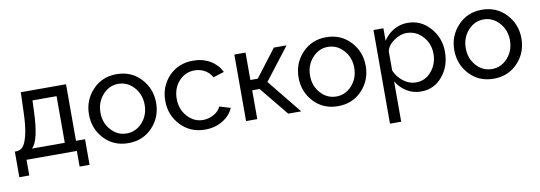

<svg xmlns="http://www.w3.org/2000/svg" viewBox="-57 -901 4171 1484"><g transform="rotate(-10 2028.5 -159.0)"><path d="M13 123V-78H24Q55 -78 76.5 -101Q98 -124 114 -191Q130 -258 133 -371L138 -522H493V-78H564V123H486V0H91V123ZM147 -78H405V-444H216L213 -363Q205 -128 147 -78Z M890 -531Q1005 -531 1079.5 -451.5Q1154 -372 1154 -260Q1154 -148 1079.5 -69Q1005 10 890 10Q775 10 701 -69Q627 -148 627 -260Q627 -372 701.5 -451.5Q776 -531 890 -531ZM1064 -261Q1064 -342 1013 -398.5Q962 -455 890 -455Q819 -455 768 -398Q717 -341 717 -259Q717 -178 767.5 -122Q818 -66 890 -66Q962 -66 1013 -122.5Q1064 -179 1064 -261Z M1492 10Q1377 10 1301.5 -69.5Q1226 -149 1226 -262Q1226 -375 1300 -453Q1374 -531 1491 -531Q1567 -531 1624.5 -497Q1682 -463 1711 -404L1625 -377Q1605 -414 1569 -434.5Q1533 -455 1489 -455Q1416 -455 1366 -400Q1316 -345 1316 -262Q1316 -180 1367 -123Q1418 -66 1490 -66Q1535 -66 1576 -90Q1617 -114 1629 -147L1715 -121Q1691 -63 1630.5 -26.5Q1570 10 1492 10Z M1814 0V-522H1902V-307H1960L2124 -522H2224L2029 -269L2247 0H2145L1960 -226H1902V0Z M2535 -531Q2650 -531 2724.5 -451.5Q2799 -372 2799 -260Q2799 -148 2724.5 -69Q2650 10 2535 10Q2420 10 2346 -69Q2272 -148 2272 -260Q2272 -372 2346.5 -451.5Q2421 -531 2535 -531ZM2709 -261Q2709 -342 2658 -398.5Q2607 -455 2535 -455Q2464 -455 2413 -398Q2362 -341 2362 -259Q2362 -178 2412.5 -122Q2463 -66 2535 -66Q2607 -66 2658 -122.5Q2709 -179 2709 -261Z M2994 -103V213H2906V-522H2984V-424Q3015 -473 3065.5 -502Q3116 -531 3174 -531Q3279 -531 3350 -450.5Q3421 -370 3421 -261Q3421 -147 3355 -68.5Q3289 10 3187 10Q3125 10 3075 -21Q3025 -52 2994 -103ZM3331 -261Q3331 -341 3279 -398Q3227 -455 3152 -455Q3103 -455 3053 -420Q3003 -385 2994 -338V-189Q3016 -136 3062 -101Q3108 -66 3160 -66Q3235 -66 3283 -124.5Q3331 -183 3331 -261Z M3757 -531Q3872 -531 3946.5 -451.5Q4021 -372 4021 -260Q4021 -148 3946.5 -69Q3872 10 3757 10Q3642 10 3568 -69Q3494 -148 3494 -260Q3494 -372 3568.5 -451.5Q3643 -531 3757 -531ZM3931 -261Q3931 -342 3880 -398.5Q3829 -455 3757 -455Q3686 -455 3635 -398Q3584 -341 3584 -259Q3584 -178 3634.5 -122Q3685 -66 3757 -66Q3829 -66 3880 -122.5Q3931 -179 3931 -261Z"/></g></svg>

Font: Raleway-v4020 Medium
Style: Regular
Weight: 500
Designer: Matt McInerney, Pablo Impallari, Rodrigo Fuenzalida
Foundry: Matt McInerney, Pablo Impallari, Rodrigo Fuenzalida
Version: Version 4.020;PS 004.020;hotconv 1.0.88;makeotf.lib2.5.64775